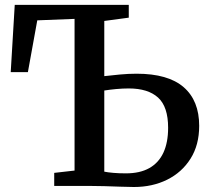

<svg xmlns="http://www.w3.org/2000/svg" viewBox="-20 -763 856 788"><path d="M529.5 4.5Q506.5 4.5 474.5 3.2Q442.5 2 408.2 1Q374 0 343.5 0H202.5V-53.5L286 -63V-685.5L133 -679.5L94.5 -467H24L40.5 -743H508.5V-690.5L408 -677V-450.5Q437.5 -454 472.2 -457.2Q507 -460.5 540.5 -460.5Q670 -460.5 733.8 -405.2Q797.5 -350 797.5 -246.5Q797.5 -168 762 -111.8Q726.5 -55.5 666 -25.5Q605.5 4.5 529.5 4.5ZM497 -51.5Q554.5 -51.5 593 -73.2Q631.5 -95 650.8 -136.8Q670 -178.5 670 -238.5Q670 -325 628.8 -362.5Q587.5 -400 508.5 -400Q483 -400 456.5 -397.5Q430 -395 408 -391.5V-58.5Q422.5 -55.5 445.5 -53.5Q468.5 -51.5 497 -51.5Z"/></svg>

Font: Merriweather 20pt SemiBold
Style: Regular
Weight: 600
Version: Version 2.100